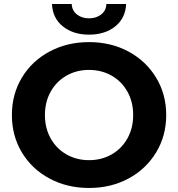

<svg xmlns="http://www.w3.org/2000/svg" viewBox="-20 -921 884 953"><path d="M39 -350Q39 -453 88.5 -535.5Q138 -618 225.5 -665Q313 -712 422 -712Q531 -712 618 -665Q705 -618 755 -535.5Q805 -453 805 -350Q805 -247 755 -164.5Q705 -82 618 -35Q531 12 422 12Q313 12 225.5 -35Q138 -82 88.5 -164.5Q39 -247 39 -350ZM641 -350Q641 -415 612.5 -466Q584 -517 534 -545.5Q484 -574 422 -574Q360 -574 310 -545.5Q260 -517 231.5 -466Q203 -415 203 -350Q203 -285 231.5 -234Q260 -183 310 -154.5Q360 -126 422 -126Q484 -126 534 -154.5Q584 -183 612.5 -234Q641 -285 641 -350ZM238 -901H336Q337 -869 361.5 -849.5Q386 -830 422 -830Q458 -830 482.5 -849.5Q507 -869 508 -901H606Q603 -831 552 -790Q501 -749 422 -749Q343 -749 292 -790Q241 -831 238 -901Z"/></svg>

Font: Montserrat Alternates
Style: Bold
Weight: 700
Designer: Julieta Ulanovsky
Foundry: Julieta Ulanovsky
Version: Version 7.200